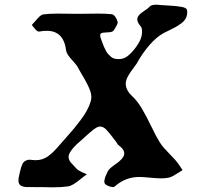

<svg xmlns="http://www.w3.org/2000/svg" viewBox="-20 -799 844 816"><path d="M308.1 -740.2Q294.9 -740.2 267.6 -740.7Q240.2 -741.2 226.1 -741.2Q187.5 -741.2 164.1 -737.8Q156.7 -736.8 148.9 -729.7Q141.1 -722.7 130.9 -710.4Q120.6 -698.2 115.2 -692.9Q117.7 -690.4 124.3 -681.6Q130.9 -672.9 136.2 -668.5Q141.6 -664.1 147 -665Q163.6 -668 179.2 -668Q251.5 -668 261.2 -583Q264.2 -567.9 284.7 -545.7Q305.2 -523.4 310.1 -514.2Q314.9 -504.4 335.9 -468.8Q356.9 -433.1 364.3 -410.2Q371.6 -387.2 365.2 -367.2Q359.4 -348.1 349.1 -329.1Q338.9 -310.1 322.5 -288.6Q306.2 -267.1 295.2 -253.7Q284.2 -240.2 261.5 -214.8Q238.8 -189.5 231 -180.2Q206.5 -150.9 183.6 -134.5Q160.6 -118.2 131.8 -118.2Q121.1 -118.2 116.2 -119.1Q112.3 -120.1 105 -120.1Q97.2 -120.1 90.8 -116.9Q84.5 -113.8 80.8 -110.1Q77.1 -106.4 73.7 -98.1Q70.3 -89.8 69.1 -85.4Q67.9 -81.1 65.2 -70.1Q62.5 -59.1 62 -56.2Q53.7 -24.9 64.5 -13.7Q75.2 -2.4 105 -3.9Q124 -4.4 158.7 -3.7Q193.4 -2.9 205.1 -2.9Q241.2 -2.9 269 -6.8Q280.8 -8.8 293.7 -16.8Q306.6 -24.9 323.7 -38.8Q340.8 -52.7 349.1 -58.1Q344.2 -60.5 333 -65.4Q321.8 -70.3 314.2 -75Q306.6 -79.6 301.8 -85.9Q298.3 -89.8 290.8 -97.7Q283.2 -105.5 279.5 -110.1Q275.9 -114.7 273.2 -122.1Q270.5 -129.4 272 -137.2Q274.9 -154.8 304.2 -184.1Q314 -192.9 326.7 -204.1Q339.4 -215.3 346.2 -221.7Q353 -228 361.8 -235.6Q370.6 -243.2 375.7 -247.1Q380.9 -251 386.7 -254.6Q392.6 -258.3 397 -259.8Q401.4 -261.2 405.8 -261.2Q418.5 -261.2 430.7 -249Q442.9 -236.8 466.8 -205.1Q472.2 -197.8 475.1 -193.8Q476.1 -192.9 477.3 -190.7Q478.5 -188.5 479.2 -187Q480 -185.5 481.7 -183.8Q483.4 -182.1 484.9 -181.2Q510.7 -162.1 507.8 -143.1Q503.9 -122.6 466.8 -98.1Q442.4 -81.1 438 -70.8Q426.8 -48.3 424.8 -37.1Q421.9 -26.4 424.8 -20Q429.7 -11.7 446.3 -6.6Q462.9 -1.5 466.8 -5.9Q512.7 -46.9 571.8 -46.9Q587.4 -46.9 617.9 -43.9Q648.4 -41 663.1 -41Q682.1 -41 696.8 -43.9Q705.6 -45.9 715.1 -51Q724.6 -56.2 738 -64.7Q751.5 -73.2 755.9 -76.2Q735.4 -107.9 724.1 -120.1Q716.8 -128.4 702.6 -142.8Q688.5 -157.2 677.7 -169.4Q667 -181.6 659.2 -193.8Q644.5 -216.8 624 -259.8Q603.5 -302.7 583.7 -336.4Q564 -370.1 540 -392.1Q510.3 -420.4 515.1 -452.1Q517.6 -464.4 525.4 -477.8Q533.2 -491.2 544.9 -506.6Q556.6 -522 561 -528.8Q583 -569.8 614 -606Q645 -642.1 676.8 -659.2Q683.6 -662.6 701.7 -671.4Q719.7 -680.2 728.3 -685.1Q736.8 -689.9 748.8 -698.5Q760.7 -707 766.8 -716.3Q772.9 -725.6 774.9 -736.8Q776.4 -745.6 774.9 -755.9Q773.9 -765.1 754.2 -769.3Q734.4 -773.4 698 -775.4Q661.6 -777.3 649.9 -778.8Q640.1 -779.8 629.9 -777.8Q619.6 -775.9 616.2 -771Q611.8 -765.1 589.1 -750Q566.4 -734.9 564 -722.2Q560.5 -707 577.1 -688Q587.4 -677.7 582 -647Q577.6 -629.4 569.8 -617.2Q556.6 -594.2 536.9 -573.7Q517.1 -553.2 500 -549.8Q495.1 -547.9 482.9 -547.9Q473.1 -547.9 464.8 -550.3Q456.5 -552.7 449.7 -559.3Q442.9 -565.9 438.5 -570.6Q434.1 -575.2 428.7 -586.2Q423.3 -597.2 421.4 -601.3Q419.4 -605.5 414.6 -618.7Q409.7 -631.8 409.2 -633.8Q405.8 -641.6 405.8 -650.9Q407.2 -659.2 419.4 -660.2Q431.6 -661.1 445.8 -662.1Q460 -663.1 464.8 -671.9Q466.3 -674.3 469.2 -679.4Q472.2 -684.6 473.9 -687.5Q475.6 -690.4 477.5 -694.3Q479.5 -698.2 480 -701.2Q480.5 -704.1 480 -706.1Q476.6 -718.3 469.5 -728.3Q462.4 -738.3 453.1 -738.8Q431.6 -741.2 396 -741.2Q381.8 -741.2 352.1 -740.7Q322.3 -740.2 308.1 -740.2Z"/></svg>

Font: Sonetni venez Italic
Style: Regular
Weight: 400
Italic angle: -14°
Designer: Alja Herlah
Foundry: Type Salon
Version: Version 1.000;hotconv 1.0.109;makeotfexe 2.5.65596